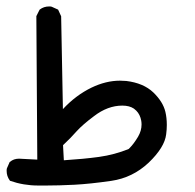

<svg xmlns="http://www.w3.org/2000/svg" viewBox="-79 -388 599 590"><path d="M289.6 -140.1Q299.3 -140.1 309.1 -139.2Q361.8 -132.8 392.1 -104Q421.9 -75.2 429.2 -44.4Q433.6 -25.9 433.6 -3.9Q433.6 9.8 431.6 24.9Q426.8 64.9 377.9 111.8Q328.6 158.2 263.2 167.7Q197.8 177.2 149.7 179.7Q101.6 182.1 63.5 182.1Q50.3 182.1 38.1 182.1Q-6.8 182.1 -48.3 167.5L-49.3 166Q-58.6 153.3 -58.6 136.7Q-58.6 130.4 -57.6 128.9L-49.3 109.9L-48.3 109.4Q-37.1 99.6 -20.5 99.6L35.6 102.5L32.7 -338.4L42.5 -357.9L43.5 -358.9Q55.7 -368.2 72.3 -368.2Q78.6 -368.2 80.1 -367.2L99.6 -358.4L108.9 -337.9L114.3 -52.7Q153.8 -95.2 202.1 -118.7Q246.6 -140.1 289.6 -140.1ZM356 -5.4Q356 -11.2 355 -17.1Q351.6 -36.1 339.8 -47.9L332.5 -54.2Q318.8 -63.5 296.9 -63.5Q252 -63.5 210 -31.2Q174.8 -4.9 156.7 15.1Q139.2 35.2 114.7 58.1L117.2 104.5Q178.2 100.6 225.1 94.2Q273.4 87.4 316.4 69.8L319.8 66.4Q332 54.2 345.2 32.2Q356 13.7 356 -5.4Z"/></svg>

Font: Bakudai
Style: Medium
Weight: 500
Version: Version 1.48